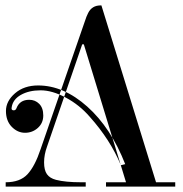

<svg xmlns="http://www.w3.org/2000/svg" viewBox="-20 -690 676 710"><path d="M154 -148Q143 -118 143 -89.5Q143 -61 153.5 -46Q164 -31 187 -25Q222 -16 280 -16H297V0H1V-16Q54 -16 81.5 -45.5Q109 -75 130 -138L293 -609Q300 -631 306 -642Q320 -670 352 -670H355L557 -16H628V0H372V-16H446L290 -526H284ZM312 -258Q388 -173 427 -79L443 -83Q390 -218 302.5 -296Q215 -374 121 -374Q69 -374 35.5 -345Q2 -316 2 -279.5Q2 -243 23.5 -221Q45 -199 72.5 -199Q100 -199 120 -217Q140 -235 140 -263Q140 -291 125 -306Q110 -321 88 -321Q53 -321 41 -290Q38 -282 31 -282Q21 -282 23 -292Q27 -322 57 -339Q87 -356 130 -356Q173 -356 223.5 -329Q274 -302 312 -258Z"/></svg>

Font: Elsie Swash Caps
Style: Regular
Weight: 400
Designer: Alejandro Inler
Foundry: Alejandro Inler
Version: 1.003